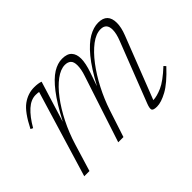

<svg xmlns="http://www.w3.org/2000/svg" viewBox="-88 -637 847 847"><g transform="rotate(-45 336.0 -213.0)"><path d="M648.5 -87.5Q597 -32 558.5 -11Q520 10 493.5 10Q470 10 466.8 1.2Q463.5 -7.5 472 -29.5L582 -312Q595 -345 595 -368.5Q595 -408 558.5 -408Q529.5 -408 497.5 -383.8Q465.5 -359.5 434.5 -318.8Q403.5 -278 377.8 -228Q352 -178 335 -126.5L293.5 0H261L363 -310.5Q369 -328 371.5 -342Q374 -356 374 -367Q374 -389.5 363.8 -398.8Q353.5 -408 336 -408Q309 -408 278.2 -385.2Q247.5 -362.5 217.8 -323.2Q188 -284 162.5 -233.2Q137 -182.5 120 -126.5L81.5 0H49L171 -403.5Q168.5 -404.5 164 -405Q159.5 -405.5 151 -405.5Q121.5 -405.5 93.8 -380.5Q66 -355.5 39.5 -309.5L28.5 -315Q64 -385.5 97.5 -409.8Q131 -434 169.5 -434Q196 -434 211 -428L152 -237Q191.5 -312.5 225.2 -356Q259 -399.5 288.5 -417.8Q318 -436 346 -436Q378 -436 392.2 -420.2Q406.5 -404.5 406.5 -376.5Q406.5 -348 391.5 -304.5L369.5 -241Q409 -315 444.2 -357.5Q479.5 -400 511 -418Q542.5 -436 571.5 -436Q629.5 -436 629.5 -376.5Q629.5 -348.5 615.5 -313L502 -22Q525 -22.5 557.8 -36.8Q590.5 -51 640 -97Z"/></g></svg>

Font: Newsreader 16pt ExtraLight
Style: Italic
Weight: 275
Italic angle: -17°
Designer: Hugues Gentile
Foundry: Production Type
Version: Version 1.003; ttfautohint (v1.8.3)